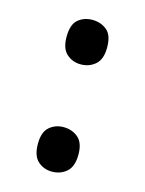

<svg xmlns="http://www.w3.org/2000/svg" viewBox="-80 -596 428 567"><g transform="rotate(15 134.0 -313.0)"><path d="M72 -477Q72 -515 90 -530Q108 -545 133 -545Q159 -545 177.5 -530Q196 -515 196 -477Q196 -441 177.5 -425Q159 -409 133 -409Q108 -409 90 -425Q72 -441 72 -477ZM72 -150Q72 -186 90 -201.5Q108 -217 133 -217Q159 -217 177.5 -201.5Q196 -186 196 -150Q196 -113 177.5 -97Q159 -81 133 -81Q108 -81 90 -97Q72 -113 72 -150Z"/></g></svg>

Font: Noto Sans Kannada UI
Style: Regular
Weight: 400
Designer: Jelle Bosma - Monotype Design Team
Foundry: Monotype Imaging Inc.
Version: Version 2.005; ttfautohint (v1.8.4.7-5d5b)